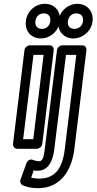

<svg xmlns="http://www.w3.org/2000/svg" viewBox="-20 -753 505 1004"><path d="M199 -602C176 -602 162 -617 165 -642C168 -668 186 -683 209 -683C232 -683 246 -668 243 -642C240 -617 222 -602 199 -602ZM193 -552C244 -552 287 -591 293 -642C299 -694 266 -733 215 -733C164 -733 121 -694 115 -642C109 -591 143 -552 193 -552ZM101 -25 155 -466H208L154 -25ZM48 0C47 11 55 25 70 25H173C184 25 199 15 201 0L261 -491C262 -502 255 -516 240 -516H136C125 -516 110 -506 108 -491ZM264 27 325 -466H379L319 25C307 125 270 181 185 181C168 181 153 178 143 176L156 138C163 139 168 140 175 140C237 140 257 83 264 27ZM214 27C207 85 198 90 181 90C172 90 163 87 152 83C133 76 122 91 118 101L87 187C83 198 88 211 99 216C118 224 142 231 178 231C301 231 356 133 369 25L432 -491C433 -502 426 -516 411 -516H306C295 -516 280 -506 278 -491ZM369 -602C346 -602 332 -617 335 -642C338 -668 357 -683 379 -683C403 -683 417 -668 414 -642C411 -618 393 -602 369 -602ZM363 -552C413 -552 458 -590 464 -642C470 -694 435 -733 385 -733C335 -733 291 -694 285 -642C279 -591 314 -552 363 -552Z"/></svg>

Font: Falling Sky
Style: CondOuObl
Weight: 400
Designer: Paul D. Hunt
Foundry: Adobe Systems Incorporated
Version: Version 1.02